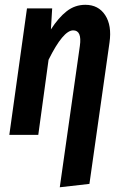

<svg xmlns="http://www.w3.org/2000/svg" viewBox="-20 -564 513 803"><path d="M336.9 -543.9Q391.6 -543.9 419.9 -500.7Q448.2 -457.5 438 -386.2L354 205.1L230 219.2L314 -372.1Q323.2 -437 286.1 -437Q244.1 -437 183.1 -314L140.1 0H19L92.8 -528.8H198.2L192.9 -440.9Q224.6 -490.2 259 -517.1Q293.5 -543.9 336.9 -543.9Z"/></svg>

Font: Fira Sans Compressed Medium
Style: Italic
Weight: 500
Width: 3
Italic angle: -8°
Designer: Carrois Corporate & Edenspiekermann AG
Foundry: Carrois Corporate GbR & Edenspiekermann AG
Version: Version 4.203;PS 004.203;hotconv 1.0.88;makeotf.lib2.5.64775